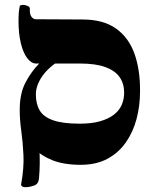

<svg xmlns="http://www.w3.org/2000/svg" viewBox="-20 -673 646 798"><path d="M124 -259Q125 -230 131.5 -177.5Q138 -125 143 -60.5Q148 4 142 69Q140 92 121 98.5Q102 105 86 105Q78 105 72.5 102Q67 99 68 92Q80 26 77.5 -28Q75 -82 68.5 -128.5Q62 -175 62 -215ZM315 12Q246 12 198 -7Q150 -26 120 -58.5Q90 -91 76 -132Q62 -173 62 -217Q62 -285 86.5 -331Q111 -377 143 -409H130Q110 -409 93 -431.5Q76 -454 66.5 -494Q57 -534 57 -583Q57 -606 58 -619Q59 -632 62 -647Q63 -652 73.5 -652.5Q84 -653 94.5 -648.5Q105 -644 104 -636Q103 -613 111 -603Q119 -593 129 -593Q176 -593 226 -592.5Q276 -592 323 -592Q409 -592 462 -554.5Q515 -517 539 -449.5Q563 -382 562 -292Q562 -233 547.5 -178.5Q533 -124 503 -81Q473 -38 426.5 -13Q380 12 315 12ZM311 -159Q361 -159 396 -169Q431 -179 453.5 -196.5Q476 -214 486 -237.5Q496 -261 496 -288Q496 -325 477.5 -352Q459 -379 418.5 -394Q378 -409 312 -409H209Q190 -396 171 -375.5Q152 -355 140.5 -330Q129 -305 129 -281Q129 -241 145 -214Q161 -187 201 -173Q241 -159 311 -159Z"/></svg>

Font: Noto Rashi Hebrew ExtraBold
Style: Regular
Weight: 800
Version: Version 1.006